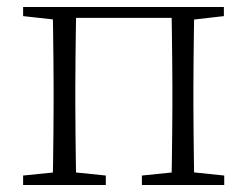

<svg xmlns="http://www.w3.org/2000/svg" viewBox="-20 -528 707 548"><path d="M130 0Q131 -24 131.5 -64.5Q132 -105 132.5 -148.5Q133 -192 133 -226V-283Q133 -316 132.5 -359.5Q132 -403 131.5 -443.5Q131 -484 130 -508H198Q197 -484 196.5 -443.5Q196 -403 195.5 -359.5Q195 -316 195 -283V-226Q195 -192 195.5 -148.5Q196 -105 196.5 -64.5Q197 -24 198 0ZM469 0Q470 -24 470.5 -64.5Q471 -105 471.5 -148.5Q472 -192 472 -226V-283Q472 -316 471.5 -359.5Q471 -403 470.5 -443.5Q470 -484 469 -508H535Q534 -484 533.5 -443.5Q533 -403 532.5 -359.5Q532 -316 532 -283V-226Q532 -192 532.5 -148.5Q533 -105 533.5 -64.5Q534 -24 535 0ZM46 0V-27L155 -38H175L282 -27V0ZM385 0V-27L493 -38H514L620 -27V0ZM46 -482V-508H163V-470H155ZM502 -470V-508H619V-482L514 -470ZM163 -477V-508H502V-477Z"/></svg>

Font: Noto Serif TC
Style: Regular
Weight: 200
Designer: Ryoko NISHIZUKA 西塚涼子 (kana & ideographs); Frank Grießhammer (Latin, Greek & Cyrillic); Wenlong ZHANG 张文龙 (bopomofo); San
Foundry: Adobe
Version: Version 2.001;hotconv 1.1.0;makeotfexe 2.6.0